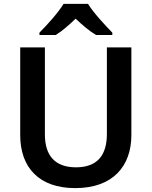

<svg xmlns="http://www.w3.org/2000/svg" viewBox="-20 -958 780 988"><path d="M433 -938H307C280 -893 221 -828 183 -790V-778H267C302 -800 334 -828 369 -862C405 -828 439 -799 474 -778H558V-790C522 -827 460 -893 433 -938ZM656 -263V-714H530V-268C530 -162 483 -97 371 -97C264 -97 211 -156 211 -267V-714H84V-263C84 -95 182 10 367 10C562 10 656 -104 656 -263Z"/></svg>

Font: Noto Sans Syriac SemiBold
Style: Regular
Weight: 600
Designer: Patrick Giasson and the Monotype Design Team
Foundry: Monotype Imaging Inc.
Version: Version 3.000